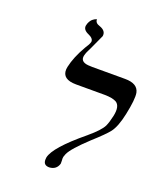

<svg xmlns="http://www.w3.org/2000/svg" viewBox="-140 -835 784 935"><g transform="rotate(20 252.0 -367.5)"><path d="M200.7 -558.1Q193.8 -524.9 235.8 -521Q245.6 -520 257.3 -520H427.7Q493.2 -520 502.4 -475.6Q508.3 -443.8 490.7 -360.8Q476.1 -291.5 452.1 -260.3Q433.1 -235.8 373.5 -182.1Q295.4 -109.4 280.8 -77.1Q276.9 -68.4 274.9 -61Q272.9 -52.7 274.4 -40Q274.9 -29.8 274.4 -24.9Q264.2 9.3 227.5 11.2Q196.3 11.2 197.3 -19Q197.8 -24.9 198.2 -29.8Q210 -85 346.7 -197.8L347.7 -198.7L348.6 -199.2L349.6 -200.2L350.6 -201.2Q404.3 -246.1 418.9 -274.9Q428.7 -295.9 436.5 -332Q447.8 -385.3 421.9 -401.4Q401.9 -412.6 360.8 -413.1H212.9Q139.6 -413.1 142.1 -465.8Q142.6 -472.7 144 -479Q155.8 -533.7 192.9 -597.2Q208 -619.1 211.4 -632.8Q213.9 -650.9 186 -663.1Q156.2 -675.8 159.2 -698.2Q161.6 -710.9 167 -720.2Q172.4 -729.5 177.7 -734.1Q183.1 -738.8 188 -741.5Q192.9 -744.1 196.3 -745.1L199.7 -746.1Q198.7 -726.6 223.6 -719.2Q258.8 -707 253.9 -678.2L219.2 -602.5Q205.1 -576.7 200.7 -558.1Z"/></g></svg>

Font: Linux Libertine Display Slanted O
Style: Slanted
Weight: 400
Designer: Philipp H. Poll
Foundry: Philipp H. Poll
Version: Version 5.0.9